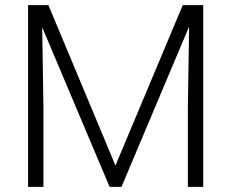

<svg xmlns="http://www.w3.org/2000/svg" viewBox="-20 -731 905 751"><path d="M169.4 -710.9 431.6 -83.5 694.8 -710.9H774.9V0H714.8V-309.6L719.7 -627L455.1 0H408.7L145 -624.5L149.9 -311.5V0H89.8V-710.9Z"/></svg>

Font: Vazir Thin UI
Style: Thin-UI
Weight: 100
Designer: Saber Rastikerdar
Foundry: Saber Rastikerdar
Version: Version 30.0.0